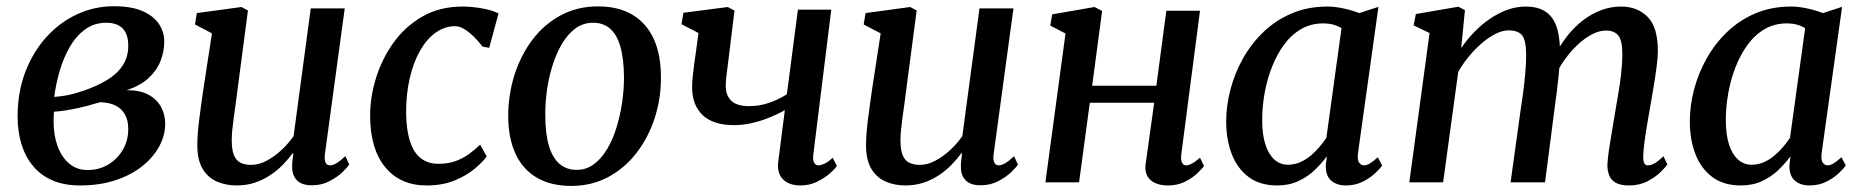

<svg xmlns="http://www.w3.org/2000/svg" viewBox="-20 -585 5977 616"><path d="M236.5 10Q186.5 10 149 -6Q111.5 -22 86.5 -51.8Q61.5 -81.5 49 -122Q36.5 -162.5 36.5 -212Q36.5 -290 61.5 -354.8Q86.5 -419.5 129.5 -466.8Q172.5 -514 228 -539.5Q283.5 -565 345 -565Q403 -565 438.8 -548.8Q474.5 -532.5 490.8 -506.8Q507 -481 507 -452Q507 -419.5 494.8 -388.8Q482.5 -358 455.8 -333.8Q429 -309.5 386 -295.5Q429 -296 456.2 -281.2Q483.5 -266.5 496.8 -241.8Q510 -217 510 -187Q510 -151 491.2 -116Q472.5 -81 437.2 -52.5Q402 -24 351.2 -7Q300.5 10 236.5 10ZM261 -39.5Q298 -39.5 327.2 -57Q356.5 -74.5 374 -104.2Q391.5 -134 391.5 -171Q391.5 -199 380.8 -218Q370 -237 349.8 -246.8Q329.5 -256.5 301 -257Q293.5 -255 282.5 -251.8Q271.5 -248.5 258.8 -245Q246 -241.5 232 -238.5Q214.5 -235 195 -231.5Q175.5 -228 153 -226.5Q152.5 -218 152.2 -209.8Q152 -201.5 152 -193.5Q152 -151 164.8 -116Q177.5 -81 202 -60.2Q226.5 -39.5 261 -39.5ZM154 -274Q171 -275.5 186 -277.8Q201 -280 215.8 -284Q230.5 -288 247 -293.5Q290.5 -308.5 323 -328Q355.5 -347.5 373.5 -374.8Q391.5 -402 391.5 -438Q391.5 -475.5 373.5 -493.8Q355.5 -512 321 -512Q282 -512 252.5 -490.2Q223 -468.5 203 -433Q183 -397.5 171 -355.8Q159 -314 154 -274Z M739 10Q705.5 10 677 -2Q648.5 -14 631 -41.8Q613.5 -69.5 613 -117.5Q613 -134.5 614.5 -155.8Q616 -177 619 -200.5Q622 -224 625.2 -247.5Q628.5 -271 631.5 -292.5L660 -478L605.5 -506.5L611.5 -543L754.5 -562.5L775.5 -551.5L741 -289.5Q738.5 -268 735.5 -247Q732.5 -226 729.8 -206Q727 -186 725.2 -168Q723.5 -150 723.5 -134.5Q723.5 -104 730.8 -86.8Q738 -69.5 752 -62.8Q766 -56 785.5 -56Q810.5 -56 835.8 -69.5Q861 -83 883.5 -104Q906 -125 922 -148.5L977 -558H1086L1022.5 -91Q1020 -72.5 1024.5 -63.5Q1029 -54.5 1038 -54.5Q1047.5 -54.5 1059 -61Q1070.5 -67.5 1088 -84L1100.5 -57Q1095.5 -49 1079 -33Q1062.5 -17 1037.2 -3.8Q1012 9.5 980.5 9.5Q948 9.5 932.2 -7Q916.5 -23.5 917.5 -50.5Q917 -53 917.2 -57.8Q917.5 -62.5 918.2 -68.8Q919 -75 919.8 -81.2Q920.5 -87.5 921 -93L919.5 -94Q905 -74.5 887 -56Q869 -37.5 846.2 -22.5Q823.5 -7.5 797 1.2Q770.5 10 739 10Z M1348.5 10Q1264.5 10 1216.2 -48.2Q1168 -106.5 1167.5 -212Q1167 -271 1185.8 -332.8Q1204.5 -394.5 1241.8 -447Q1279 -499.5 1334.8 -531.8Q1390.5 -564 1464.5 -564Q1492 -564 1524.5 -558.5Q1557 -553 1579.5 -542L1549.5 -431.5L1528 -435.5Q1516 -451.5 1501 -466.5Q1486 -481.5 1470.2 -491.2Q1454.5 -501 1440.5 -501Q1407.5 -501 1378.5 -480.8Q1349.5 -460.5 1328 -423Q1306.5 -385.5 1294.5 -333.8Q1282.5 -282 1283 -220Q1284 -165.5 1296 -129.8Q1308 -94 1330.8 -76.8Q1353.5 -59.5 1386.5 -59.5Q1416.5 -59.5 1439.8 -67.5Q1463 -75.5 1482.8 -89.5Q1502.5 -103.5 1520.5 -121L1541.5 -83Q1529 -65.5 1502.8 -43.5Q1476.5 -21.5 1438 -5.8Q1399.5 10 1348.5 10Z M1898.5 -564.5Q1963.5 -564.5 2008.5 -538Q2053.5 -511.5 2077 -461Q2100.5 -410.5 2100.5 -338Q2101 -270 2080.8 -207.2Q2060.5 -144.5 2022.8 -95.2Q1985 -46 1931.8 -17.2Q1878.5 11.5 1812.5 11.5Q1748.5 11.5 1703.2 -14.5Q1658 -40.5 1634.5 -90.5Q1611 -140.5 1610.5 -211.5Q1610.5 -281 1630.5 -344.2Q1650.5 -407.5 1688 -457.2Q1725.5 -507 1779 -535.8Q1832.5 -564.5 1898.5 -564.5ZM1883 -512Q1851 -512 1826.2 -493.8Q1801.5 -475.5 1783.2 -444.8Q1765 -414 1752.8 -375.2Q1740.5 -336.5 1734.8 -295.2Q1729 -254 1729.5 -215.5Q1729.5 -154.5 1741.5 -115.8Q1753.5 -77 1776 -58.5Q1798.5 -40 1830 -40Q1861 -40 1885.5 -58.2Q1910 -76.5 1928.2 -107.2Q1946.5 -138 1958.2 -176.8Q1970 -215.5 1976 -256.5Q1982 -297.5 1982 -336.5Q1981.5 -397 1970.2 -435.8Q1959 -474.5 1937.2 -493.2Q1915.5 -512 1883 -512Z M2336.5 -551 2316.5 -388Q2315 -374.5 2313 -360.5Q2311 -346.5 2309.8 -333.5Q2308.5 -320.5 2308.5 -309Q2308.5 -278.5 2326.5 -261.5Q2344.5 -244.5 2382.5 -244.5Q2417.5 -244.5 2448 -255.2Q2478.5 -266 2504.5 -282.5L2540 -554H2647L2589.5 -90Q2587 -72 2592 -63.2Q2597 -54.5 2605 -54.5Q2613.5 -54.5 2625.2 -59.8Q2637 -65 2651.5 -79L2665 -52.5Q2658.5 -42.5 2641.5 -27.8Q2624.5 -13 2600.5 -1.5Q2576.5 10 2548 10Q2523 10 2506 0.8Q2489 -8.5 2481.5 -25Q2474 -41.5 2476.5 -63.5L2498 -231.5Q2474 -218 2446.5 -207Q2419 -196 2390.5 -189.8Q2362 -183.5 2335 -183.5Q2268 -183.5 2234.2 -215.8Q2200.5 -248 2200.5 -305Q2200.5 -321 2202.5 -340.2Q2204.5 -359.5 2207.2 -379.5Q2210 -399.5 2212.5 -416.5L2221 -479L2166.5 -507.5L2172.5 -544L2315 -562.5Z M2884.5 10Q2851 10 2822.5 -2Q2794 -14 2776.5 -41.8Q2759 -69.5 2758.5 -117.5Q2758.5 -134.5 2760 -155.8Q2761.5 -177 2764.5 -200.5Q2767.5 -224 2770.8 -247.5Q2774 -271 2777 -292.5L2805.5 -478L2751 -506.5L2757 -543L2900 -562.5L2921 -551.5L2886.5 -289.5Q2884 -268 2881 -247Q2878 -226 2875.2 -206Q2872.5 -186 2870.8 -168Q2869 -150 2869 -134.5Q2869 -104 2876.2 -86.8Q2883.5 -69.5 2897.5 -62.8Q2911.5 -56 2931 -56Q2956 -56 2981.2 -69.5Q3006.5 -83 3029 -104Q3051.5 -125 3067.5 -148.5L3122.5 -558H3231.5L3168 -91Q3165.5 -72.5 3170 -63.5Q3174.5 -54.5 3183.5 -54.5Q3193 -54.5 3204.5 -61Q3216 -67.5 3233.5 -84L3246 -57Q3241 -49 3224.5 -33Q3208 -17 3182.8 -3.8Q3157.5 9.5 3126 9.5Q3093.5 9.5 3077.8 -7Q3062 -23.5 3063 -50.5Q3062.5 -53 3062.8 -57.8Q3063 -62.5 3063.8 -68.8Q3064.5 -75 3065.2 -81.2Q3066 -87.5 3066.5 -93L3065 -94Q3050.5 -74.5 3032.5 -56Q3014.5 -37.5 2991.8 -22.5Q2969 -7.5 2942.5 1.2Q2916 10 2884.5 10Z M3770 -90Q3768 -71.5 3772.5 -63Q3777 -54.5 3784.5 -54.5Q3793 -54.5 3803.5 -59.8Q3814 -65 3830 -79L3843 -52.5Q3838 -45 3822.2 -29.8Q3806.5 -14.5 3782.2 -2.2Q3758 10 3727.5 10Q3704 10 3686.8 2.5Q3669.5 -5 3661 -20.2Q3652.5 -35.5 3655.5 -58L3683 -255.5H3476.5L3442 0H3334L3398.5 -477.5L3349.5 -503L3356 -539L3491.5 -562.5L3516 -550L3484 -310H3690L3722 -550.5H3830Z M4337 -94.5Q4334 -72 4340.5 -63.2Q4347 -54.5 4356 -54.5Q4365 -54.5 4375.2 -60.8Q4385.5 -67 4400.5 -80.5L4414.5 -54Q4409.5 -46.5 4393.8 -31Q4378 -15.5 4353.5 -2.8Q4329 10 4298 10Q4269 10 4251 -5.5Q4233 -21 4233.5 -54L4237 -83.5Q4220 -60.5 4197.5 -39Q4175 -17.5 4145.2 -3.8Q4115.5 10 4077.5 10Q4022.5 10 3986.2 -17Q3950 -44 3932 -90.5Q3914 -137 3914 -195.5Q3914 -246 3927.8 -298.2Q3941.5 -350.5 3968.2 -398Q3995 -445.5 4034.2 -483Q4073.5 -520.5 4124.8 -542.2Q4176 -564 4239 -564Q4263 -564 4291.2 -557.8Q4319.5 -551.5 4341 -543L4402.5 -563ZM4284 -494.5Q4271.5 -502.5 4256.8 -506.2Q4242 -510 4226 -510Q4186 -510 4154.5 -491.8Q4123 -473.5 4099.8 -441.8Q4076.5 -410 4060.8 -369.8Q4045 -329.5 4037.2 -285.8Q4029.5 -242 4029.5 -199.5Q4029.5 -152.5 4040 -120.8Q4050.5 -89 4069 -72.8Q4087.5 -56.5 4112 -56.5Q4133 -56.5 4151.2 -64.5Q4169.5 -72.5 4185 -85.5Q4200.5 -98.5 4213.2 -113.5Q4226 -128.5 4235.5 -143Z M4680 -552.5 4668 -430.5Q4686 -457.5 4709.5 -481.8Q4733 -506 4760 -524.5Q4787 -543 4816 -553.5Q4845 -564 4875 -564Q4911 -564 4935.2 -549.8Q4959.5 -535.5 4971.8 -505Q4984 -474.5 4985 -425Q4985 -419 4984.8 -412.2Q4984.5 -405.5 4984 -398.2Q4983.5 -391 4982.5 -383.5L4966.5 -403Q4984 -438.5 5007 -468Q5030 -497.5 5057.8 -519Q5085.5 -540.5 5116.5 -552.2Q5147.5 -564 5181 -564Q5233 -564 5266 -531Q5299 -498 5299 -421Q5299 -401.5 5295 -371Q5291 -340.5 5285.5 -307.5Q5280 -274.5 5275 -246Q5270.5 -220 5265.5 -191.2Q5260.5 -162.5 5256.8 -135Q5253 -107.5 5252 -86Q5251.5 -69 5255.2 -61.8Q5259 -54.5 5266.5 -54.5Q5277 -54.5 5288.5 -61Q5300 -67.5 5317 -83.5L5329.5 -57.5Q5324.5 -49.5 5308 -33.2Q5291.5 -17 5265.8 -3.5Q5240 10 5206.5 10Q5179.5 10 5164.2 1.5Q5149 -7 5143 -22Q5137 -37 5137 -56.5Q5138 -76 5142 -103.8Q5146 -131.5 5151.5 -162.5Q5157 -193.5 5161.5 -222.5Q5166 -250 5171.8 -283Q5177.5 -316 5181.2 -349.2Q5185 -382.5 5185 -410.5Q5185 -455.5 5172 -471.2Q5159 -487 5132 -487Q5111.5 -487 5088.5 -475.2Q5065.5 -463.5 5042.5 -442.2Q5019.5 -421 4999.2 -392.5Q4979 -364 4964.5 -331L4984.5 -396Q4983.5 -373 4981 -346.5Q4978.5 -320 4975.2 -293.8Q4972 -267.5 4968.5 -244L4937 0H4826.5L4857 -220.5Q4861.5 -249 4866 -282.2Q4870.5 -315.5 4873.5 -348.8Q4876.5 -382 4876.5 -409.5Q4876 -456.5 4863.2 -472Q4850.5 -487.5 4819.5 -487.5Q4801 -487.5 4779.5 -477Q4758 -466.5 4736 -448Q4714 -429.5 4694 -405.5Q4674 -381.5 4658.5 -354.5L4610 0H4501.5L4566.5 -479L4515.5 -503.5L4522.5 -540L4659 -563.5Z M5824.5 -94.5Q5821.5 -72 5828 -63.2Q5834.5 -54.5 5843.5 -54.5Q5852.5 -54.5 5862.8 -60.8Q5873 -67 5888 -80.5L5902 -54Q5897 -46.5 5881.2 -31Q5865.5 -15.5 5841 -2.8Q5816.5 10 5785.5 10Q5756.5 10 5738.5 -5.5Q5720.5 -21 5721 -54L5724.5 -83.5Q5707.5 -60.5 5685 -39Q5662.5 -17.5 5632.8 -3.8Q5603 10 5565 10Q5510 10 5473.8 -17Q5437.5 -44 5419.5 -90.5Q5401.5 -137 5401.5 -195.5Q5401.5 -246 5415.2 -298.2Q5429 -350.5 5455.8 -398Q5482.5 -445.5 5521.8 -483Q5561 -520.5 5612.2 -542.2Q5663.5 -564 5726.5 -564Q5750.5 -564 5778.8 -557.8Q5807 -551.5 5828.5 -543L5890 -563ZM5771.5 -494.5Q5759 -502.5 5744.2 -506.2Q5729.5 -510 5713.5 -510Q5673.5 -510 5642 -491.8Q5610.5 -473.5 5587.2 -441.8Q5564 -410 5548.2 -369.8Q5532.5 -329.5 5524.8 -285.8Q5517 -242 5517 -199.5Q5517 -152.5 5527.5 -120.8Q5538 -89 5556.5 -72.8Q5575 -56.5 5599.5 -56.5Q5620.5 -56.5 5638.8 -64.5Q5657 -72.5 5672.5 -85.5Q5688 -98.5 5700.8 -113.5Q5713.5 -128.5 5723 -143Z"/></svg>

Font: Merriweather 28pt Medium
Style: Italic
Weight: 500
Italic angle: -7.8°
Version: Version 2.101